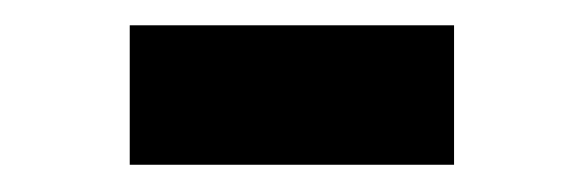

<svg xmlns="http://www.w3.org/2000/svg" viewBox="-20 -370 450 148"><path d="M80 -243V-350.5H330V-243Z"/></svg>

Font: Overpass SemiBold
Style: Regular
Weight: 600
Designer: Delve Withrington, Dave Bailey, Thomas Jockin
Foundry: Delve Fonts LLC
Version: Version 4.000